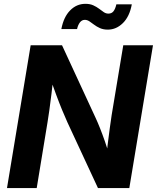

<svg xmlns="http://www.w3.org/2000/svg" viewBox="-20 -958 799 978"><path d="M15.6 0 136.2 -727.5H295.9L467.3 -356.9Q477.1 -335.9 489.3 -305.4Q501.5 -274.9 514.2 -238.3Q526.9 -201.7 538.1 -161.6L519.5 -140.1Q522.9 -176.3 528.3 -220.7Q533.7 -265.1 539.3 -305.9Q544.9 -346.7 548.8 -372.1L607.9 -727.5H759.3L638.7 0H479L323.2 -335.4Q310.5 -363.3 296.4 -397.7Q282.2 -432.1 266.1 -475.6Q250 -519 231 -572.3L253.9 -582Q248 -527.8 242.2 -480.2Q236.3 -432.6 231.2 -395.5Q226.1 -358.4 222.2 -335.9L167 0ZM529.3 -807.1Q506.3 -807.1 489.3 -814.7Q472.2 -822.3 459.2 -832.3Q446.3 -842.3 435.1 -849.6Q423.8 -856.9 412.1 -856.9Q397 -856.9 387 -843.8Q377 -830.6 372.6 -810.1H292.5Q304.2 -871.6 337.2 -905Q370.1 -938.5 415 -938.5Q438.5 -938.5 455.1 -930.9Q471.7 -923.3 484.6 -913.6Q497.6 -903.8 508.5 -896.2Q519.5 -888.7 532.2 -888.7Q548.8 -888.7 558.1 -900.6Q567.4 -912.6 572.8 -936H651.4Q640.1 -874 606.2 -840.6Q572.3 -807.1 529.3 -807.1Z"/></svg>

Font: Inter 24pt
Style: Bold Italic
Weight: 700
Italic angle: -9.3988°
Version: Version 4.001;git-66647c0bb